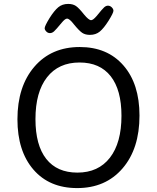

<svg xmlns="http://www.w3.org/2000/svg" viewBox="-20 -950 801 980"><path d="M439 -772Q415 -772 399.5 -782.5Q384 -793 357 -826Q335 -855 322 -855Q312 -855 294 -833Q266 -799 256 -790Q246 -781 235 -781Q224 -781 216 -789.5Q208 -798 208 -806Q208 -817 233 -858Q257 -896 277.5 -913Q298 -930 328 -930Q352 -930 367.5 -919.5Q383 -909 409 -876Q433 -847 445 -847Q455 -847 473 -868Q502 -904 511.5 -912.5Q521 -921 531 -921Q542 -921 550.5 -912.5Q559 -904 559 -895Q559 -884 534 -844Q510 -806 489.5 -789Q469 -772 439 -772ZM374 10Q232 10 150.5 -84.5Q69 -179 69 -341Q69 -509 155.5 -609.5Q242 -710 387 -710Q528 -710 610 -616Q692 -522 692 -360Q692 -191 605.5 -90.5Q519 10 374 10ZM375 -69Q482 -69 541 -145Q600 -221 600 -359Q600 -491 545 -561Q490 -631 386 -631Q279 -631 220 -555.5Q161 -480 161 -342Q161 -209 216 -139Q271 -69 375 -69Z"/></svg>

Font: Solway
Style: Regular
Weight: 400
Designer: Mariya V. Pigoulevskaya
Foundry: The Northern Block Ltd.
Version: Version 1.000;hotconv 1.0.109;makeotfexe 2.5.65596